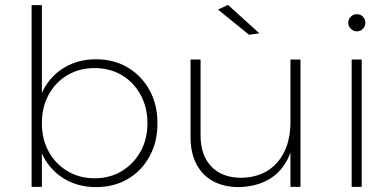

<svg xmlns="http://www.w3.org/2000/svg" viewBox="-20 -763 1602 784"><path d="M372 -521Q445 -521 501.5 -487.5Q558 -454 590.5 -395Q623 -336 623 -259Q623 -184 591 -125Q559 -66 502.5 -32.5Q446 1 372 1Q300 1 244 -32Q188 -65 157 -124Q126 -183 126 -259Q126 -337 157 -396Q188 -455 244 -488Q300 -521 372 -521ZM366 -485Q304 -485 255 -456Q206 -427 178.5 -376Q151 -325 151 -260Q151 -195 178.5 -144.5Q206 -94 255 -64.5Q304 -35 366 -35Q429 -35 477.5 -64.5Q526 -94 554 -144.5Q582 -195 582 -260Q582 -325 554 -376Q526 -427 477.5 -456Q429 -485 366 -485ZM109 -742H151V0H109Z M799 -210Q799 -129 843 -83Q887 -37 966 -37Q1060 -39 1113 -100.5Q1166 -162 1166 -265H1186Q1186 -181 1158.5 -121.5Q1131 -62 1079.5 -31.5Q1028 -1 957 1Q894 1 849.5 -23.5Q805 -48 781.5 -94Q758 -140 758 -203V-520H799ZM1166 -520H1207V0H1166ZM911 -743 1039 -627 997 -621 870 -724Z M1416 -520H1457V0H1416ZM1437 -705Q1452 -705 1462 -695Q1472 -685 1472 -670Q1472 -656 1462 -645.5Q1452 -635 1437 -635Q1423 -635 1412.5 -645.5Q1402 -656 1402 -670Q1402 -685 1412.5 -695Q1423 -705 1437 -705Z"/></svg>

Font: Alexandria ExtraLight
Style: Regular
Weight: 250
Designer: Mohamed Gaber
Foundry: Kief Type Foundry
Version: Version 5.100